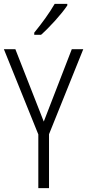

<svg xmlns="http://www.w3.org/2000/svg" viewBox="-20 -967 448 987"><path d="M326 -939V-947H261C234 -900 196 -848 156 -799V-788H191C234 -826 297 -895 326 -939ZM205 -342 59 -714H0L177 -276V0H232V-277L408 -714H349Z"/></svg>

Font: Noto Sans Arabic UI Cn Lt
Style: Regular
Weight: 300
Width: 3
Designer: Monotype Design Team, Nadine Chahine and Nizar Qandah
Foundry: Monotype Imaging Inc.
Version: Version 2.010